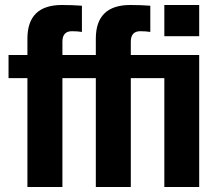

<svg xmlns="http://www.w3.org/2000/svg" viewBox="-20 -749 888 769"><path d="M777.8 -729V-604H638.2V-729ZM777.8 -528.8V0H638.2V-436H503.9V0H363.8V-436H230V0H89.8V-436H14.2V-528.8H89.8V-594.2Q89.8 -729 228 -729Q269.5 -729 308.1 -726.1V-621.1Q290 -624 268.1 -624Q230 -624 230 -582V-528.8H363.8V-594.2Q363.8 -729 502 -729Q543 -729 582 -726.1V-621.1Q564 -624 542 -624Q503.9 -624 503.9 -582V-528.8Z"/></svg>

Font: Miedinger*
Style: Bold
Weight: 700
Version: Version 001.000